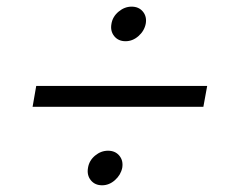

<svg xmlns="http://www.w3.org/2000/svg" viewBox="-20 -657 677 572"><path d="M77.1 -338.9 87.9 -400.9H597.2L585.9 -338.9ZM344.2 -157.2Q339.8 -135.7 322.5 -120.4Q305.2 -105 284.2 -105Q262.7 -105 250.5 -120.1Q238.3 -135.3 242.2 -157.2Q245.6 -178.7 263.2 -193.4Q280.8 -208 301.8 -208Q323.2 -208 335.4 -193.4Q347.7 -178.7 344.2 -157.2ZM414.1 -585.9Q409.7 -564.5 392.3 -549.3Q375 -534.2 354 -534.2Q332.5 -534.2 320.3 -549.3Q308.1 -564.5 312 -585.9Q315.4 -607.4 333.3 -622.3Q351.1 -637.2 372.1 -637.2Q393.6 -637.2 405.8 -622.3Q418 -607.4 414.1 -585.9Z"/></svg>

Font: SVN-Poppins Light
Style: Italic
Weight: 300
Italic angle: -10°
Designer: Ninad Kale (Devanagari), Jonny Pinhorn (Latin)
Foundry: Indian Type Foundry
Version: Version 3.002 2017